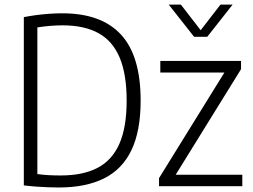

<svg xmlns="http://www.w3.org/2000/svg" viewBox="-20 -805 1093 830"><path d="M234 5.5Q210 5.5 186.8 4.5Q163.5 3.5 138 1.8Q112.5 0 83 -3.5V-731Q109 -736 137 -739.8Q165 -743.5 193.5 -745.5Q222 -747.5 249.5 -747.5Q418 -747.5 503 -655.5Q588 -563.5 588 -370Q588 -238.5 548 -155.5Q508 -72.5 429.2 -33.5Q350.5 5.5 234 5.5ZM243 -46.5Q338 -46.5 401 -79Q464 -111.5 495.8 -182.8Q527.5 -254 527.5 -370Q527.5 -484.5 497.2 -556.2Q467 -628 405.5 -661.8Q344 -695.5 250.5 -695.5Q225 -695.5 197.2 -693.2Q169.5 -691 141.5 -686.5V-52.5Q167 -49 191.2 -47.8Q215.5 -46.5 243 -46.5ZM667.5 0V-35L960 -507.5V-491.5H673V-541.5H1022V-506L729.5 -33.5V-49.5H1027.5V0ZM819 -646 709.5 -785H762L854 -666H841L933 -785H985.5L876 -646Z"/></svg>

Font: Encode Sans SemiCondensed Light
Style: Regular
Weight: 300
Width: 4
Designer: Multiple Designers
Foundry: Impallari Type
Version: Version 3.002